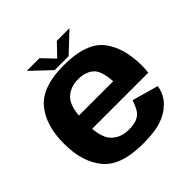

<svg xmlns="http://www.w3.org/2000/svg" viewBox="-187 -877 1039 1039"><g transform="rotate(-45 333.0 -357.0)"><path d="M330.3 5.5V-102.8Q266.2 -102.8 228.6 -143Q190.4 -182.3 190.4 -296.4Q190.4 -412.9 228.6 -451.6Q266.9 -490.7 327.6 -490.7Q389.8 -490.7 424.3 -455.2Q449.9 -424.7 455.6 -348.4H175.2V-246.9H622.2Q625.5 -269.5 625.5 -297.1Q625.5 -437.6 561.2 -518.5Q496.1 -599 327.3 -599Q163.7 -599 96 -519.6Q27.8 -440.2 27.8 -296.8Q27.8 -157.2 95.6 -75.6Q162.4 5.5 330.3 5.5ZM330.3 -102.8V5.5Q419.5 5.5 471.4 -11.9Q523 -28.9 559.9 -65.2Q596.7 -100.6 607.5 -159.2L457 -201.7Q446.5 -170 432.4 -146.2Q417.7 -122.8 392.6 -112.7Q367.9 -102.8 330.3 -102.8ZM273.9 -615H381L491 -718.7H394.3L327.8 -649.4L261.2 -718.7H164.2Z"/></g></svg>

Font: Anybody Thin
Style: Regular
Weight: 100
Designer: Tyler Finck
Foundry: Etcetera Type Company
Version: Version 1.114;gftools[0.9.25]